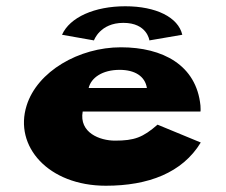

<svg xmlns="http://www.w3.org/2000/svg" viewBox="-20 -576 723 613"><path d="M620 -220C621 -224 620 -233 620 -239C607 -368 500 -425 366 -425C232 -425 99 -348 65 -239C24 -109 134 17 318 17C453 17 562 -24 621 -121L483 -178C436 -137 409 -127 347 -127C299 -127 232 -152 244 -220ZM263 -295C271 -328 307 -353 362 -353C410 -353 443 -333 449 -295ZM280 -447C280 -447 299 -503 374 -503C450 -503 457 -447 457 -447L562 -465C549 -521 478 -556 380 -556C282 -556 203 -521 178 -465Z"/></svg>

Font: Hussar Milosc
Style: Bold
Weight: 700
Foundry: Cannot Into Space Fonts
Version: Version 1.02